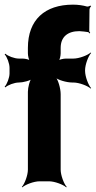

<svg xmlns="http://www.w3.org/2000/svg" viewBox="-27 -780 412 826"><path d="M314 -646C328 -645 340 -644 351 -642C354 -642 357 -638 358 -636L361 -639C360 -641 357 -644 357 -647L358 -739C358 -743 362 -751 365 -753L362 -756C359 -754 352 -751 347 -752C329 -757 309 -760 287 -760C166 -760 93 -695 93 -574V-551C93 -540 97 -521 103 -515L106 -518C100 -524 81 -528 70 -528H54C35 -528 6 -539 -4 -549L-7 -546C3 -536 14 -507 14 -488V-464C14 -446 3 -417 -7 -407L-4 -404C6 -414 35 -425 54 -425C72 -425 104 -433 114 -443L111 -446C101 -436 93 -404 93 -385V-50C93 -26 79 11 67 24L69 26C82 14 119 0 143 0H184C208 0 245 14 258 26L260 24C248 11 234 -26 234 -50V-375C234 -399 223 -439 210 -451L208 -449C220 -436 260 -425 284 -425H289C313 -425 350 -411 363 -399L365 -401C353 -414 339 -451 339 -475V-478C339 -502 353 -539 365 -552L363 -554C350 -542 313 -528 289 -528H257C246 -528 227 -524 221 -518L224 -515C230 -521 234 -540 234 -551V-574C234 -622 265 -646 314 -646Z"/></svg>

Font: Asimov
Style: Edge
Weight: 500
Designer: Google
Version: Version 2.000980: 2014